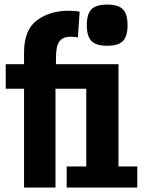

<svg xmlns="http://www.w3.org/2000/svg" viewBox="-20 -838 640 858"><path d="M87.5 -441.5H5.5V-551H87.5V-603Q87.5 -705 145.5 -747.5Q203.5 -790 286.5 -790Q312 -790 336 -786L328 -671Q310 -674 295.5 -674Q267 -674 252.5 -660.5Q238 -647 234 -625.5Q230 -604 230 -571V-551H509.5V-94H593.5V0H278V-94H365.5V-441.5H228V0H87.5ZM368 -725.5Q368 -775.5 388.8 -796.5Q409.5 -817.5 458.5 -817.5Q508.5 -817.5 529.2 -796.5Q550 -775.5 550 -725.5Q550 -675.5 529.2 -654.5Q508.5 -633.5 458.5 -633.5Q409.5 -633.5 388.8 -654.5Q368 -675.5 368 -725.5Z"/></svg>

Font: JuliaMono ExtraBold
Style: Regular
Weight: 800
Monospace: yes
Designer: cormullion
Foundry: corm
Version: Version 0.055; ttfautohint (v1.8.4)